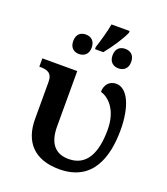

<svg xmlns="http://www.w3.org/2000/svg" viewBox="-153 -950 924 1065"><g transform="rotate(20 309.0 -417.0)"><path d="M281 -684H330C364 -725 412 -796 427 -834V-844H320C313 -801 294 -736 281 -697ZM206 -628C235 -628 261 -645 261 -685C261 -727 235 -743 206 -743C177 -743 152 -727 152 -685C152 -645 177 -628 206 -628ZM439 -628C468 -628 494 -645 494 -685C494 -727 468 -743 439 -743C410 -743 384 -727 384 -685C384 -645 410 -628 439 -628ZM321 10C518 10 568 -150 568 -311C568 -444 527 -544 458 -544C418 -544 393 -514 393 -473C438 -460 500 -408 500 -287C500 -155 460 -61 351 -61C275 -61 230 -107 230 -209V-536H24V-487H28C71 -487 101 -478 101 -424V-206C101 -74 172 10 321 10Z"/></g></svg>

Font: Noto Serif Semi
Style: Regular
Weight: 600
Designer: Monotype Design Team
Foundry: Monotype Imaging Inc.
Version: Version 1.002